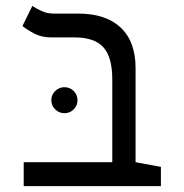

<svg xmlns="http://www.w3.org/2000/svg" viewBox="-20 -632 626 652"><path d="M526.4 -65.4V0H60.5V-81.1H361.3V-362.3Q361.3 -438 331.1 -471.4Q300.8 -504.9 234.4 -504.9H155.3Q122.1 -504.9 97.9 -517.3Q73.7 -529.8 56.2 -543.5L89.8 -611.8Q101.1 -604 120.4 -595Q139.6 -585.9 161.6 -585.9H245.1Q339.4 -585.9 389.9 -538.3Q440.4 -490.7 440.4 -400.9V-81.1ZM198.7 -247.6Q180.7 -247.6 167.5 -260.5Q154.3 -273.4 154.3 -291.5Q154.3 -310.1 167.5 -323Q180.7 -335.9 198.7 -335.9Q217.3 -335.9 230.2 -323Q243.2 -310.1 243.2 -291.5Q243.2 -273.4 230.2 -260.5Q217.3 -247.6 198.7 -247.6Z"/></svg>

Font: Cascadia Mono NF SemiLight
Style: Regular
Weight: 350
Monospace: yes
Designer: Aaron Bell
Foundry: Saja Typeworks
Version: Version 2404.023; ttfautohint (v1.8.4)